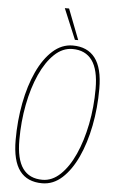

<svg xmlns="http://www.w3.org/2000/svg" viewBox="-60 -938 586 988"><g transform="rotate(5 232.5 -444.0)"><path d="M196 10Q119 10 80 -41.5Q41 -93 41 -201Q41 -300 58.5 -391.5Q76 -483 109 -554.5Q142 -626 188.5 -668Q235 -710 292 -710Q368 -710 407.5 -658.5Q447 -607 447 -500Q447 -400 429 -308.5Q411 -217 378 -145.5Q345 -74 299 -32Q253 10 196 10ZM196 -8Q246 -8 288.5 -48.5Q331 -89 362 -158Q393 -227 410.5 -315Q428 -403 428 -498Q428 -597 393.5 -644.5Q359 -692 292 -692Q241 -692 198.5 -651.5Q156 -611 125 -542Q94 -473 77 -385Q60 -297 60 -202Q60 -103 94 -55.5Q128 -8 196 -8ZM300 -740 234 -898H256L317 -740Z"/></g></svg>

Font: Georama SemiCondensed Thin
Style: Italic
Weight: 100
Width: 4
Italic angle: -9°
Designer: Jean-Baptiste Levee
Foundry: Production Type
Version: Version 1.000